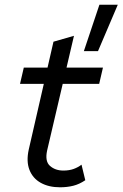

<svg xmlns="http://www.w3.org/2000/svg" viewBox="-20 -787 520 815"><path d="M480 -767 396 -570H336L402 -767ZM235 8Q187 8 153 -11Q119 -30 105 -66Q91 -102 102 -152L207 -610L294 -635L180 -148Q170 -102 192.5 -82.5Q215 -63 249 -63Q274 -63 293 -70Q312 -77 326 -88L342 -22Q317 -5 291 1.5Q265 8 235 8ZM65 -431 81 -500H417L401 -431Z"/></svg>

Font: Work Sans
Style: Italic
Weight: 400
Italic angle: -13°
Designer: Wei Huang
Foundry: Wei Huang
Version: Version 2.012